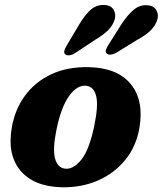

<svg xmlns="http://www.w3.org/2000/svg" viewBox="-20 -756 669 789"><path d="M345.5 -480Q461.5 -477.5 516.5 -411.5Q571.5 -345.5 553.5 -233.5Q541 -156.5 495.8 -100.2Q450.5 -44 382.2 -14.2Q314 15.5 232.5 13.5Q119 10.5 64 -55Q9 -120.5 28.5 -232Q41 -305.5 82.2 -362.2Q123.5 -419 190 -450.5Q256.5 -482 345.5 -480ZM246.5 -63Q280 -58.5 313.2 -98.5Q346.5 -138.5 367.5 -239.5Q384.5 -321 375.5 -360Q366.5 -399 335 -403.5Q297.5 -408 264.2 -362Q231 -316 212 -223Q196 -144 206 -105.5Q216 -67 246.5 -63ZM304 -653Q325.5 -690 349.5 -713Q373.5 -736 406 -735.5Q434.5 -735.5 446.2 -717Q458 -698.5 451 -675Q443 -650.5 424.2 -631.8Q405.5 -613 372 -593L286.5 -536.5Q276 -530 265 -528.8Q254 -527.5 248 -533Q242 -539 244.5 -547.8Q247 -556.5 253.5 -568ZM479 -656.5Q502.5 -692.5 527.8 -714.5Q553 -736.5 585 -734.5Q613 -732.5 623.2 -713Q633.5 -693.5 625 -670.5Q615.5 -646 596 -628Q576.5 -610 542.5 -591.5L456 -538Q445 -532.5 434.2 -531.5Q423.5 -530.5 418 -537Q412.5 -543.5 415.8 -552.2Q419 -561 425.5 -571.5Z"/></svg>

Font: Fraunces 9pt Soft
Style: Bold Italic
Weight: 700
Italic angle: -16°
Version: Version 1.000;[b76b70a41]